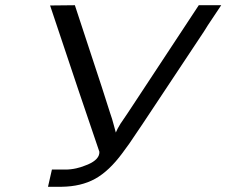

<svg xmlns="http://www.w3.org/2000/svg" viewBox="-20 -716 868 736"><path d="M172 -695Q188 -695 219.5 -695.5Q251 -696 267 -696L370 -383L402 -283Q410 -261 416.5 -235.5Q423 -210 424 -208Q429 -221 442 -242Q451 -255 467.5 -279.5Q484 -304 489 -312L742 -696H828L776 -618Q773 -613 768 -605Q763 -597 761 -594L528 -243Q525 -239 503 -206Q481 -173 476 -166L449 -129Q398 -60 344.5 -30.5Q291 -1 216 0H164L179 -66H231Q272 -66 317 -85.5Q362 -105 361 -134Q295 -326 172 -695Z"/></svg>

Font: Coval
Style: Light Italic
Weight: 300
Foundry: Context Ltd
Version: Version 001.000